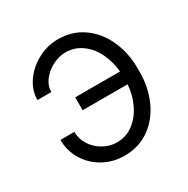

<svg xmlns="http://www.w3.org/2000/svg" viewBox="-130 -654 767 782"><g transform="rotate(-30 253.5 -263.5)"><path d="M110.4 -364.3H44.9Q44.9 -409.2 72.5 -449Q100.1 -488.8 145.3 -512.9Q190.4 -537.1 240.2 -537.1Q307.6 -537.1 358.2 -501.2Q408.7 -465.3 435.8 -405Q462.9 -344.7 462.9 -273.4V-254.9Q462.9 -183.1 435.8 -122.6Q408.7 -62 358.2 -26.1Q307.6 9.8 240.2 9.8Q186 9.8 141.4 -15.1Q96.7 -40 70.8 -82.8Q44.9 -125.5 44.9 -176.8H110.4Q109.9 -144.5 127.9 -116Q146 -87.4 176.3 -70.1Q206.5 -52.7 240.2 -52.7Q283.7 -52.7 317.6 -78.4Q351.6 -104 371.6 -146Q391.6 -188 395 -236.3H183.6V-296.9H394.5Q390.1 -344.7 370.4 -385.5Q350.6 -426.3 317.1 -450.7Q283.7 -475.1 240.2 -475.6Q209 -475.1 178.7 -459.5Q148.4 -443.8 129.2 -418.5Q109.9 -393.1 110.4 -364.3Z"/></g></svg>

Font: Pretendard GOV Light
Style: Regular
Weight: 300
Designer: Base glyphs from Inter by Rasmus Andersson; Hangeul glyphs from Noto Sans CJK(Source Han Sans) by Jang Soo-young and Kan
Foundry: Kil Hyung-jin
Version: Version 1.309